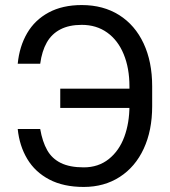

<svg xmlns="http://www.w3.org/2000/svg" viewBox="-20 -737 678 767"><path d="M512.7 -305.7H220.7V-382.8H512.7ZM314.5 -68.4Q373 -68.4 414.6 -101.6Q456.1 -134.8 476.6 -190.4Q497.1 -246.1 497.1 -314.5V-391.6Q497.1 -464.8 474.1 -520.5Q451.2 -576.2 408.2 -606.9Q365.2 -637.7 306.6 -637.7Q255.9 -637.7 221.2 -619.6Q186.5 -601.6 167 -567.4Q147.5 -533.2 140.6 -482.4H50.8Q57.6 -551.8 88.4 -604.5Q119.1 -657.2 174.3 -687Q229.5 -716.8 306.6 -716.8Q392.6 -716.8 456.1 -676.8Q519.5 -636.7 553.7 -563.5Q587.9 -490.2 587.9 -392.6V-312.5Q587.9 -215.8 554.2 -143.1Q520.5 -70.3 458.5 -30.3Q396.5 9.8 314.5 9.8Q233.4 9.8 176.8 -20Q120.1 -49.8 88.9 -102.1Q57.6 -154.3 50.8 -221.7H140.6Q149.4 -170.9 168.5 -137.2Q187.5 -103.5 223.1 -85.9Q258.8 -68.4 314.5 -68.4Z"/></svg>

Font: Pretendard Std Variable
Style: Regular
Weight: 400
Designer: Base glyphs from Inter by Rasmus Andersson; Hangeul glyphs from Noto Sans CJK(Source Han Sans) by Jang Soo-young and Kan
Foundry: Kil Hyung-jin
Version: Version 1.309;Glyphs 3.2 (3225)